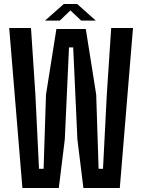

<svg xmlns="http://www.w3.org/2000/svg" viewBox="-20 -940 710 960"><path d="M92 0 26 -800H135L157 -467L175 -96H198L210 -467L262 -795H409L461 -467L473 -96H495L514 -467L536 -800H645L579 0H397L367 -243L346 -703H325L304 -243L274 0ZM205 -837 299 -920H366L459 -837H386L332 -888L279 -837Z"/></svg>

Font: Big Shoulders Display
Style: Bold
Weight: 700
Designer: Patric King
Foundry: XO Type Co
Version: Version 1.000; ttfautohint (v1.8.2)